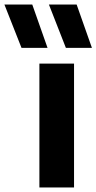

<svg xmlns="http://www.w3.org/2000/svg" viewBox="-120 -828 426 848"><path d="M54 0V-547H207V0ZM171 -616.5 96 -808H218.5L286 -616.5ZM-25 -616.5 -100.5 -808H22.5L90 -616.5Z"/></svg>

Font: Encode Sans SemiCondensed
Style: Bold
Weight: 700
Width: 4
Designer: Multiple Designers
Foundry: Impallari Type
Version: Version 3.002